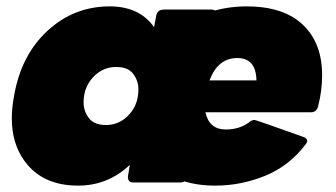

<svg xmlns="http://www.w3.org/2000/svg" viewBox="-20 -572 1052 602"><path d="M225 10Q113 10 57 -67Q17 -122 17 -201Q17 -234 24 -271Q46 -399 129 -475.5Q212 -552 324 -552Q417 -552 463 -487Q467 -506 470 -523.5Q473 -541 493 -542H644Q658 -542 658 -529L569 -18Q566 -2 548 0H397Q381 0 381 -18L387 -55Q318 10 225 10ZM312 -180Q350 -180 378 -206Q414 -239 414 -292Q414 -318 398 -340Q382 -362 344 -362Q307 -362 279 -337Q242 -303 242 -251Q242 -224 258.5 -202Q275 -180 312 -180ZM784 -320Q783 -390 724 -390Q663 -390 637 -320ZM655 10Q525 10 459 -68Q410 -127 410 -211Q410 -240 415 -271Q437 -396 530.5 -474Q624 -552 754 -552Q850 -552 908 -512Q990 -454 990 -336Q990 -287 977 -237Q972 -220 955 -220H624Q636 -166 688 -166Q729 -166 759 -187Q769 -196 778 -196Q782 -196 933 -142Q943 -138 943 -130Q943 -125 938 -119Q886 -51 810.5 -20.5Q735 10 655 10Z"/></svg>

Font: YamahaIndonesia935. App Black
Style: Italic
Weight: 900
Italic angle: -10°
Designer: Dalton Maag Ltd
Foundry: Dalton Maag Ltd
Version: Version 1.002; January 01, 2024; Regular/Italic